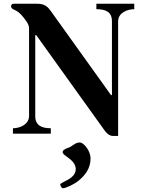

<svg xmlns="http://www.w3.org/2000/svg" viewBox="-20 -713 762 1024"><path d="M301 271C301 276 309 291 315 291C330 291 375 271 401 249C434 221 463 186 463 131C463 94 428 47 406 47C395 47 387 49 374 58C363 66 352 73 339 77C321 83 314 91 314 98C314 107 323 113 346 130C367 145 384 165 384 189C384 221 356 240 322 256C310 262 301 268 301 271ZM39 -680C39 -671 45 -666 52 -663C71 -655 87 -644 107 -618C118 -604 126 -593 130 -583C134 -575 135 -566 135 -560V-95C135 -49 86 -29 49 -29V0H251V-29C202 -29 168 -44 168 -94V-526H173L538 -17C545 -7 561 12 582 12H610V-599C610 -645 659 -664 696 -664V-693H494V-664C543 -664 577 -650 577 -600V-206H572L251 -654C236 -675 220 -693 179 -693H53C44 -693 39 -687 39 -680Z"/></svg>

Font: Monomakh Unicode
Style: Regular
Weight: 400
Version: Version 1.2